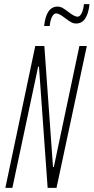

<svg xmlns="http://www.w3.org/2000/svg" viewBox="-20 -911 454 931"><path d="M6 0 151 -688H195L237 -101H241L365 -688H401L254 0H211L169 -588H165L40 0ZM259 -879Q272 -879 283.5 -872.5Q295 -866 312 -853Q341 -830 356 -830Q367 -830 375.5 -846Q384 -862 387 -891H414Q404 -797 349 -797Q336 -797 324.5 -803.5Q313 -810 296 -823Q267 -846 252 -846Q241 -846 232.5 -830Q224 -814 221 -785H194Q204 -879 259 -879Z"/></svg>

Font: Saira Ultra Condensed Thin
Style: Italic
Weight: 100
Width: 1
Italic angle: -12°
Designer: Hector Gatti with collaboration of the Omnibus-Type team
Foundry: Omnibus-Type
Version: Version 1.001; ttfautohint (v1.8)